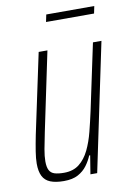

<svg xmlns="http://www.w3.org/2000/svg" viewBox="-78 -699 512 756"><g transform="rotate(-10 178.5 -321.0)"><path d="M116 8Q83 8 62 -0.5Q41 -9 31.5 -28Q22 -47 22 -78Q22 -98 26.5 -126.5Q31 -155 38 -190L106 -510H141L75 -195Q67 -157 62 -129Q57 -101 57 -81Q57 -58 63.5 -45.5Q70 -33 84.5 -28.5Q99 -24 122 -24Q159 -24 183 -43Q207 -62 222.5 -94Q238 -126 248 -165.5Q258 -205 267 -246L323 -510H357L250 0H223L235 -74H231Q223 -54 209 -35Q195 -16 173 -4Q151 8 116 8ZM155 -621 161 -650H353L347 -621Z"/></g></svg>

Font: Saira ExtraCondensed Thin
Style: Italic
Weight: 250
Width: 2
Italic angle: -12°
Designer: Hector Gatti with collaboration of the Omnibus-Type team
Foundry: Omnibus-Type
Version: Version 1.101